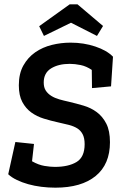

<svg xmlns="http://www.w3.org/2000/svg" viewBox="-20 -857 572 887"><path d="M488 -200Q488 -98 422 -44Q356 10 236 10Q203 10 171 6Q139 2 110.5 -6Q82 -14 58 -25.5Q34 -37 18 -52L51 -201L137 -192L128 -112Q158 -95 185.5 -90.5Q213 -86 233 -86Q296 -86 333.5 -108.5Q371 -131 371 -191Q371 -219 362 -236.5Q353 -254 337 -264Q321 -274 298 -280Q275 -286 247 -292Q215 -299 182.5 -309Q150 -319 124.5 -337.5Q99 -356 83 -386Q67 -416 67 -463Q67 -517 88 -554.5Q109 -592 143 -615.5Q177 -639 219.5 -649.5Q262 -660 306 -660Q367 -660 420.5 -642Q474 -624 502 -595L493 -458L405 -450L404 -534Q379 -551 352.5 -556.5Q326 -562 302 -562Q250 -562 216 -541Q182 -520 182 -476Q182 -453 191.5 -438.5Q201 -424 217 -414Q233 -404 254 -398Q275 -392 298 -387Q332 -379 366 -369Q400 -359 427 -339Q454 -319 471 -286Q488 -253 488 -200ZM456 -737 428 -691 308 -752 183 -691 161 -736 302 -837H338Z"/></svg>

Font: Zilla Slab SemiBold
Style: Regular
Weight: 600
Designer: Typotheque.com
Foundry: Typotheque type foundry
Version: Version 1.0; 2017